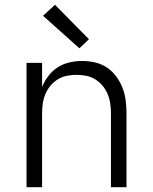

<svg xmlns="http://www.w3.org/2000/svg" viewBox="-20 -783 640 803"><path d="M91 0V-520H156V-419Q166 -444 182.5 -465.5Q199 -487 221.5 -501.5Q244 -516 270.5 -522Q297 -528 323 -528Q350 -528 377 -522Q404 -516 426.5 -501Q449 -486 465.5 -464Q482 -442 492 -416.5Q502 -391 505.5 -364Q509 -337 509 -310V0H444V-310Q444 -330 441 -350.5Q438 -371 430 -390Q422 -409 409 -424.5Q396 -440 378.5 -451Q361 -462 340.5 -466Q320 -470 300 -470Q280 -470 259.5 -466Q239 -462 221.5 -451Q204 -440 191 -424.5Q178 -409 170 -390Q162 -371 159 -350.5Q156 -330 156 -310V0ZM312 -581 160 -717 210 -763 352 -619Z"/></svg>

Font: Iosevka SS04 Light Extended
Style: Regular
Weight: 300
Width: 7
Monospace: yes
Designer: Belleve Invis
Foundry: Belleve Invis
Version: Version 19.0.0; ttfautohint (v1.8.4)